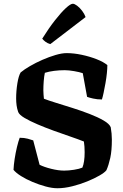

<svg xmlns="http://www.w3.org/2000/svg" viewBox="-20 -1003 658 1023"><path d="M286 0Q258 0 223 -9.5Q188 -19 153.5 -33.5Q119 -48 92 -65Q65 -82 52 -98Q53 -123 58 -156Q63 -189 70.5 -220Q78 -251 85 -269Q109 -269 127.5 -264Q146 -259 157 -255L191 -125Q215 -113 253 -103.5Q291 -94 322 -94Q346 -94 374.5 -98.5Q403 -103 419 -110Q431 -139 431 -192Q431 -207 430 -222Q429 -237 427 -249Q397 -261 354.5 -275.5Q312 -290 266.5 -306.5Q221 -323 180 -340.5Q139 -358 111 -374.5Q83 -391 77 -406Q71 -423 68.5 -441Q66 -459 66 -478Q66 -518 72.5 -558.5Q79 -599 90 -617Q109 -633 140 -651Q171 -669 206.5 -684.5Q242 -700 276 -710Q310 -720 335 -720Q373 -720 415.5 -711Q458 -702 495 -687.5Q532 -673 552 -656Q552 -639 549.5 -613.5Q547 -588 542 -560Q537 -532 532 -508.5Q527 -485 523 -473Q498 -473 476 -478Q454 -483 444 -487L421 -613Q404 -619 375 -624Q346 -629 325 -629Q296 -629 268.5 -625.5Q241 -622 219 -615Q215 -597 213 -571Q211 -545 211 -522Q211 -511 212 -499Q213 -487 214 -477Q237 -468 277.5 -455.5Q318 -443 365.5 -428Q413 -413 457 -396Q501 -379 532 -361Q563 -343 570 -325Q573 -308 574.5 -291.5Q576 -275 576 -259Q576 -200 567.5 -161.5Q559 -123 547 -96Q538 -84 510.5 -68Q483 -52 445 -36.5Q407 -21 365 -10.5Q323 0 286 0ZM248 -768Q233 -772 221.5 -781Q210 -790 205 -797Q240 -853 273 -895Q306 -937 331 -960Q356 -983 368 -983Q377 -983 391 -972.5Q405 -962 417.5 -945.5Q430 -929 436 -912Z"/></svg>

Font: Texturina 72pt ExtraBold
Style: Regular
Weight: 800
Designer: Guillermo Torres Carreño
Foundry: Omnibus-Type
Version: Version 1.002; ttfautohint (v1.8.3)